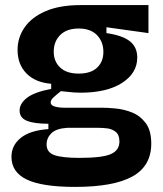

<svg xmlns="http://www.w3.org/2000/svg" viewBox="-20 -551 642 754"><path d="M275 183Q145 183 85 154Q25 125 25 65Q25 20 61.5 -9.5Q98 -39 170 -44V-65Q115 -65 86 -76.5Q57 -88 57 -117Q57 -144 85.5 -166.5Q114 -189 181 -202V-222Q119 -227 84 -262.5Q49 -298 49 -355Q49 -404 77 -444Q105 -484 160 -507.5Q215 -531 297 -531H563V-421L398 -444V-421Q461 -412 490 -389Q519 -366 519 -325Q519 -264 459.5 -225.5Q400 -187 296 -187Q284 -187 269 -188Q254 -189 219 -193Q200 -178 189.5 -168Q179 -158 179 -149Q179 -137 195.5 -132.5Q212 -128 232 -128H382Q402 -128 434 -125Q466 -122 498 -109.5Q530 -97 552 -68Q574 -39 574 13Q574 101 500 142Q426 183 275 183ZM289 -262Q337 -262 361.5 -285.5Q386 -309 386 -347Q386 -387 361 -413Q336 -439 289 -439Q242 -439 216.5 -413.5Q191 -388 191 -348Q191 -310 216 -286Q241 -262 289 -262ZM292 69Q382 69 415.5 54Q449 39 449 5Q449 -22 434 -33.5Q419 -45 400 -47Q381 -49 368 -49H243Q200 -46 181.5 -27.5Q163 -9 163 16Q163 48 194.5 58.5Q226 69 292 69Z"/></svg>

Font: Bricolage Grotesque 10pt Bricolage Grotesque 10pt Regular
Style: Bold
Weight: 700
Designer: Mathieu Triay
Foundry: Atelier Triay
Version: Version 1.000; ttfautohint (v1.8.4.7-5d5b);gftools[0.9.32]